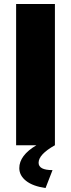

<svg xmlns="http://www.w3.org/2000/svg" viewBox="-20 -730 357 965"><path d="M209 215Q145 206 111 179Q77 152 77 115Q77 51 163 0H61V-710H256V0Q174 46 174 88Q174 125 244 125Z"/></svg>

Font: Raleway
Style: Heavy
Weight: 900
Designer: Matt McInerney, Pablo Impallari, Rodrigo Fuenzalida
Foundry: Matt McInerney, Pablo Impallari, Rodrigo Fuenzalida
Version: Version 2.001